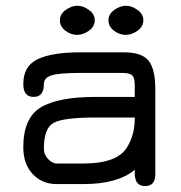

<svg xmlns="http://www.w3.org/2000/svg" viewBox="-20 -629 620 656"><path d="M303.7 -559.6Q303.7 -538.1 283.7 -523.9Q263.7 -509.8 243.2 -509.8Q222.7 -509.8 203.6 -523.9Q184.6 -538.1 184.6 -559.6Q184.6 -581.1 204.6 -595.2Q224.6 -609.4 244.1 -609.4Q263.7 -609.4 283.7 -595.2Q303.7 -581.1 303.7 -559.6ZM469.7 -559.6Q469.7 -538.1 449.7 -523.9Q429.7 -509.8 409.2 -509.8Q388.7 -509.8 369.6 -523.9Q350.6 -538.1 350.6 -559.6Q350.6 -581.1 370.6 -595.2Q390.6 -609.4 410.2 -609.4Q429.7 -609.4 449.7 -595.2Q469.7 -581.1 469.7 -559.6ZM306.6 -297.9H440.4V-338.9Q440.4 -363.3 431.6 -371.6Q422.9 -379.9 396.5 -379.9H258.8Q182.6 -379.9 156.2 -371.6Q129.9 -363.3 129.9 -341.8Q129.9 -297.9 94.7 -297.9Q59.6 -297.9 59.6 -341.8Q59.6 -403.3 108.9 -426.8Q158.2 -450.2 252 -450.2H403.3Q465.8 -450.2 488.3 -420.9Q510.7 -391.6 510.7 -323.2V-34.2Q510.7 6.8 475.6 6.8Q440.4 6.8 440.4 -37.1V-48.8Q381.8 0 264.6 0H173.8Q124 0 91.8 -34.2Q59.6 -68.4 59.6 -126Q59.6 -225.6 118.7 -261.7Q177.7 -297.9 306.6 -297.9ZM440.4 -227.5H306.6Q197.3 -227.5 163.6 -209.5Q129.9 -191.4 129.9 -121.1Q129.9 -100.6 144.5 -85.4Q159.2 -70.3 173.8 -70.3H264.6Q380.9 -70.3 414.1 -126Q440.4 -168 440.4 -223.6Q440.4 -225.6 440.4 -227.5Z"/></svg>

Font: Jura
Style: DemiBold
Weight: 600
Version: Version 2.5